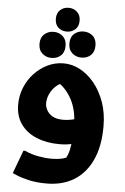

<svg xmlns="http://www.w3.org/2000/svg" viewBox="-70 -930 807 1239"><g transform="rotate(5 333.5 -310.0)"><path d="M279 261Q212 261 162 249Q112 237 84.5 225Q57 213 57 213L113 63H124Q168 83 214.5 91Q261 99 292 99Q336 99 368 91.5Q400 84 427 61L379 107Q391 90 401.5 63.5Q412 37 418 -8.5Q424 -54 424 -128Q424 -174 415 -216Q406 -258 387 -294.5Q368 -331 340 -360.5Q312 -390 273 -410L361 -406Q299 -391 265.5 -347.5Q232 -304 232 -254Q232 -233 244 -210.5Q256 -188 281.5 -173Q307 -158 350 -158Q369 -158 389.5 -161Q410 -164 431 -170L437 -11Q413 -5 389 -2Q365 1 342 1Q257 1 191.5 -26Q126 -53 89.5 -105Q53 -157 53 -230Q53 -289 74.5 -341.5Q96 -394 133.5 -434Q171 -474 219.5 -497.5Q268 -521 324 -521Q377 -521 428 -494.5Q479 -468 521 -417.5Q563 -367 588.5 -296.5Q614 -226 614 -138Q614 -8 572.5 81Q531 170 456.5 215.5Q382 261 279 261ZM324 -727Q291 -727 269 -747Q247 -767 247 -804Q247 -840 269 -860.5Q291 -881 324 -881Q356 -881 378.5 -860.5Q401 -840 401 -804Q401 -767 378.5 -747Q356 -727 324 -727ZM433 -568Q398 -568 373 -590Q348 -612 348 -653Q348 -694 373 -715.5Q398 -737 433 -737Q468 -737 492.5 -715.5Q517 -694 517 -653Q517 -612 493 -590Q469 -568 433 -568ZM240 -549Q206 -549 181 -571Q156 -593 156 -634Q156 -674 181 -696Q206 -718 241 -718Q276 -718 300.5 -696Q325 -674 325 -634Q325 -593 301 -571Q277 -549 240 -549Z"/></g></svg>

Font: Kufam ExtraBold
Style: Regular
Weight: 800
Designer: Wael Morcos, Artur Schmal
Foundry: Original Type
Version: Version 1.300; ttfautohint (v1.8.3)